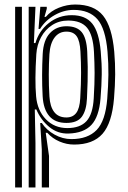

<svg xmlns="http://www.w3.org/2000/svg" viewBox="-20 -630 565 850"><path d="M165 200V31.5L158 -85.5H165Q186 -53.8 221.8 -34Q257.5 -14.2 296 -14.2Q368.8 -14.2 407.9 -54.6Q447 -95 454.8 -193.5Q459.2 -249.5 459.9 -298.8Q460.5 -348 456 -400.8Q447.2 -504 411 -545.1Q374.8 -586.2 306 -586.2Q262.8 -586.2 221.5 -562.9Q180.2 -539.5 157.2 -501.8H150.5L158.5 -600H187V-590.8L176.8 -555.2H182.8Q205 -581.8 240.9 -595.9Q276.8 -610 312.8 -610Q396.5 -610 436.2 -560.9Q476 -511.8 485.8 -401Q490.2 -349.2 489.9 -300.9Q489.5 -252.5 484.8 -195Q475.8 -85.2 433.8 -37.6Q391.8 10 308 10Q275 10 243.4 -3.5Q211.8 -17 189.5 -42H182.5L197 60.5V200ZM47 200V-600H77V200ZM107 200V-600H137L130 -439.5L136.8 -439.2Q152.2 -493 196.1 -527.9Q240 -562.8 297.5 -562.8Q358.5 -562.8 388.5 -525.4Q418.5 -488 426 -402.2Q431 -347.2 430.4 -299.9Q429.8 -252.5 425 -194Q418.5 -113 384.6 -76.9Q350.8 -40.8 283.5 -38.8Q235.2 -37.2 197.9 -68.1Q160.5 -99 140.8 -145.5H134L137 3V200ZM278.2 -63Q334.5 -63 362.8 -93.6Q391 -124.2 395 -195Q399 -262.2 398.8 -307.2Q398.5 -352.2 396 -400Q392 -474.8 365.6 -506.9Q339.2 -539 281.8 -539Q242 -539 211.1 -519.1Q180.2 -499.2 161.9 -465.5Q143.5 -431.8 140.8 -390Q133.5 -274 139.8 -203.8Q145.2 -141.2 183 -102.1Q220.8 -63 278.2 -63ZM274 -85.8Q224.2 -85.8 198.1 -116.1Q172 -146.5 168.8 -203.8Q166.2 -251 166.4 -297.4Q166.5 -343.8 169 -390.5Q172.2 -452.5 200.8 -483.1Q229.2 -513.8 274 -513.8Q320.5 -513.8 341.9 -487.6Q363.2 -461.5 366.2 -401Q368 -364.2 368.4 -333.5Q368.8 -302.8 367.9 -270Q367 -237.2 365 -194.2Q362.8 -142 342.8 -113.9Q322.8 -85.8 274 -85.8ZM274 -110Q302.5 -110 317.6 -130.1Q332.8 -150.2 335.2 -195Q339 -261.8 338.9 -307.4Q338.8 -353 336.2 -401Q333.8 -448.8 319.5 -469.4Q305.2 -490 274 -490Q241.5 -490 221.8 -464.1Q202 -438.2 198.8 -390Q196.2 -349.8 196 -299.9Q195.8 -250 198.8 -202.8Q201.5 -158.2 220 -134.1Q238.5 -110 274 -110Z"/></svg>

Font: Big Shoulders Inline Text Black
Style: Regular
Weight: 900
Designer: Patric King
Foundry: XO Type Co
Version: Version 1.000